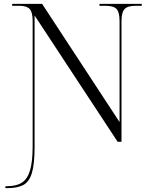

<svg xmlns="http://www.w3.org/2000/svg" viewBox="-20 -734 788 994"><path d="M8 240V230H15Q65 230 94 211Q123 192 136 146.5Q149 101 149 24V-626Q149 -671 133.5 -687.5Q118 -704 81 -704H43V-714H198L599 -102V-624Q599 -670 584 -687Q569 -704 525 -704H495V-714H714V-704H680Q641 -704 625 -687Q609 -670 609 -624V0H589L159 -654V28Q159 116 145 162Q131 208 100 224Q69 240 18 240Z"/></svg>

Font: Noto Serif Display Light
Style: Regular
Weight: 300
Designer: Monotype Design Team
Foundry: Monotype Imaging Inc.
Version: Version 2.009